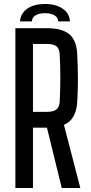

<svg xmlns="http://www.w3.org/2000/svg" viewBox="-20 -941 454 961"><path d="M57 0V-800H214Q293 -800 329 -768Q365 -736 367 -662Q370 -595 370 -545Q370 -495 367 -439Q364 -343 300 -316L382 0H289L215 -302H145V0ZM145 -381H213Q248 -381 263 -393.5Q278 -406 279 -435Q282 -499 282 -550.5Q282 -602 279 -666Q278 -696 263.5 -708.5Q249 -721 214 -721H145ZM80 -834Q83 -874 116.5 -897.5Q150 -921 205 -921Q260 -921 294 -897.5Q328 -874 330 -834H271Q271 -853 253 -864Q235 -875 205 -875Q175 -875 157.5 -864Q140 -853 140 -834Z"/></svg>

Font: Big Shoulders Text Medium
Style: Regular
Weight: 500
Designer: Patric King
Foundry: XO Type Co
Version: Version 1.000; ttfautohint (v1.8.2)